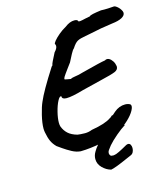

<svg xmlns="http://www.w3.org/2000/svg" viewBox="-123 -762 897 1034"><g transform="rotate(-15 325.5 -245.5)"><path d="M116 -22Q99 -39 90 -58.5Q81 -78 75 -110Q73 -122 73 -131Q73 -161 83.5 -204.5Q94 -248 105 -272Q127 -325 202 -442Q206 -446 207.5 -447.5Q209 -449 208.5 -449.5Q208 -450 208 -450Q208 -457 237 -512Q254 -530 254 -543Q254 -550 251 -554Q248 -558 259 -571.5Q270 -585 289.5 -601.5Q309 -618 331 -630Q358 -651 384 -651Q392 -651 397.5 -648.5Q403 -646 404 -641Q404 -635 444 -645Q462 -649 470 -650Q474 -655 490.5 -658.5Q507 -662 537 -666Q553 -665 576.5 -666Q600 -667 607 -668Q614 -670 627.5 -659Q641 -648 649 -631Q651 -625 651 -622Q651 -607 632 -596.5Q613 -586 577 -582Q540 -577 512 -572Q484 -567 442 -558L421 -554Q390 -549 375 -541Q360 -533 343 -506Q336 -501 325 -480.5Q314 -460 303 -438L283 -411Q260 -380 254.5 -370.5Q249 -361 252 -357Q256 -356 266.5 -354Q277 -352 284 -351Q293 -356 309 -358Q325 -360 332 -362L354 -368Q416 -384 445 -391Q474 -398 488 -400Q493 -404 500 -404Q511 -404 521.5 -393.5Q532 -383 537 -369Q541 -355 541 -351Q541 -334 521 -325.5Q501 -317 441 -303Q354 -282 332 -276Q267 -257 236 -257Q210 -257 211 -274Q202 -279 190 -256Q178 -233 169.5 -199Q161 -165 161 -140Q161 -127 164 -118Q173 -94 191 -77.5Q209 -61 241 -52Q248 -51 258.5 -50Q269 -49 283 -49Q303 -49 323 -57Q401 -70 433 -93Q438 -95 442.5 -100Q447 -105 451 -105L450 -103Q450 -102 456 -107.5Q462 -113 469 -119Q497 -143 531 -143Q543 -143 551.5 -139.5Q560 -136 561 -133Q567 -123 555 -101Q543 -79 517.5 -55Q492 -31 461 -13Q412 13 351.5 25.5Q291 38 235 39Q211 37 187 24Q163 11 143 -3Q123 -17 116 -22ZM300 100Q300 79 312 60Q329 30 368 -5.5Q407 -41 446 -66L501 -36Q478 -22 448 3.5Q418 29 400 50Q388 65 383 72.5Q378 80 378 88Q378 95 382 100Q384 104 388.5 105Q393 106 400 106Q417 104 432.5 95.5Q448 87 453 85L480 70Q486 67 491 67Q500 67 504.5 75Q509 83 509 94Q509 106 504 116Q499 126 489 130L466 140Q390 174 368 177Q342 170 321 149Q300 128 300 100Z"/></g></svg>

Font: Caveat
Style: Bold
Weight: 700
Designer: Pablo Impallari
Foundry: Pablo Impallari
Version: Version 1.500; ttfautohint (v1.6)